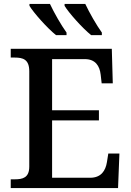

<svg xmlns="http://www.w3.org/2000/svg" viewBox="-20 -964 671 984"><path d="M267 -784H321V-797C293 -836 257 -899 236 -944H131V-934C152 -899 222 -820 267 -784ZM447 -784H502V-797C474 -836 438 -899 417 -944H311V-934C332 -899 402 -820 447 -784ZM35 0H585L592 -177H535L528 -133C521 -89 498 -53 442 -53H247V-347H487V-399H247V-661H415C469 -661 491 -626 496 -581L501 -537H558L553 -714H35V-669H56C97 -669 130 -660 130 -599V-110C130 -53 96 -45 56 -45H35Z"/></svg>

Font: Noto Serif Thai Medium
Style: Regular
Weight: 500
Designer: Monotype Design Team
Foundry: Monotype Imaging Inc.
Version: Version 1.901;PS 001.901;hotconv 1.0.88;makeotf.lib2.5.64775